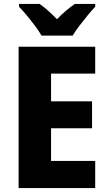

<svg xmlns="http://www.w3.org/2000/svg" viewBox="-20 -950 548 970"><path d="M461 0H74V-714H461V-578H238V-438H445V-302H238V-137H461ZM190 -770Q178 -791 157.5 -818.5Q137 -846 115 -872.5Q93 -899 76 -916V-930H180Q202 -915 223 -896Q244 -877 268 -853Q292 -878 314 -896.5Q336 -915 358 -930H461V-916Q444 -898 422.5 -872Q401 -846 380.5 -819Q360 -792 347 -770Z"/></svg>

Font: Noto Sans Khmer SemiCondensed ExtraBold
Style: Regular
Weight: 800
Width: 4
Designer: Danh Hong and the Monotype Design Team
Foundry: Monotype Imaging Inc.
Version: Version 2.004